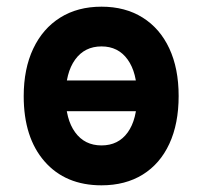

<svg xmlns="http://www.w3.org/2000/svg" viewBox="-20 -543 606 575"><path d="M104.5 -210V-302H462V-210ZM284 12Q176 12 113.5 -59.5Q51 -131 51 -255Q51 -337 79.5 -397.2Q108 -457.5 160.2 -490.2Q212.5 -523 284 -523Q355 -523 407 -490.5Q459 -458 487 -398Q515 -338 515 -255.5Q515 -172.5 487.2 -112.5Q459.5 -52.5 407.5 -20.2Q355.5 12 284 12ZM284 -107.5Q334.5 -107.5 362.5 -146.5Q390.5 -185.5 390.5 -255.5Q390.5 -325.5 362.2 -364.8Q334 -404 284 -404Q233.5 -404 205 -364.5Q176.5 -325 176.5 -255Q176.5 -186 205 -146.8Q233.5 -107.5 284 -107.5Z"/></svg>

Font: Undotted
Style: Bold
Weight: 700
Designer: Delve Withrington, Dave Bailey, Thomas Jockin
Foundry: Delve Fonts LLC
Version: Version 4.000